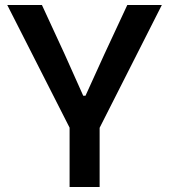

<svg xmlns="http://www.w3.org/2000/svg" viewBox="-20 -747 676 767"><path d="M258 0V-237L9 -727H147.5L238 -531L312.5 -364.5H321.5L397 -530.5L488.5 -727H626.5L378 -236.5V0Z"/></svg>

Font: Spline Sans Medium
Style: Regular
Weight: 500
Designer: Eben Sorkin, Mirko Velimirovic
Foundry: Sorkin Type
Version: Version 1.000; ttfautohint (v1.8.3)